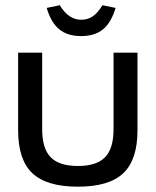

<svg xmlns="http://www.w3.org/2000/svg" viewBox="-20 -700 591 729"><path d="M48.8 -205.1V-500H140.1V-209Q140.1 -136.2 172.4 -103Q204.6 -69.8 275.9 -69.8Q346.7 -69.8 378.9 -103Q411.1 -136.2 411.1 -209V-500H502V-205.1Q502 -93.3 448 -42.2Q394 8.8 275.9 8.8Q157.2 8.8 103 -42.2Q48.8 -93.3 48.8 -205.1ZM157.2 -669.9Q173.8 -614.3 205.1 -588.6Q236.3 -563 288.1 -563Q339.8 -563 371.1 -588.6Q402.3 -614.3 418.9 -669.9L369.1 -680.2Q351.6 -651.4 332.5 -638.2Q313.5 -625 288.1 -625Q240.2 -625 207 -680.2Z"/></svg>

Font: LT Wave Text
Style: Regular
Weight: 400
Designer: Daniel Lyons
Version: Version 2.5 (Glyphs App)